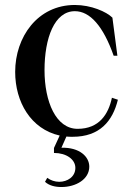

<svg xmlns="http://www.w3.org/2000/svg" viewBox="-20 -535 539 772"><path d="M272 15C381 15 433 -48 454 -134L430 -142C416 -76 379 -17 292 -17C205 -17 159 -126 159 -253C159 -382 199 -490 281 -490C342 -490 395 -430 437 -311H452L432 -464C408 -488 346 -515 281 -515C131 -515 41 -386 41 -246C41 -125 104 -16 220 10L197 60V80C247 80 283 106 283 140C283 176 251 196 218 196C201 196 183 190 170 180L161 196C177 211 201 217 227 217C285 217 339 186 339 135C339 95 300 57 227 59L247 14C255 15 263 15 272 15Z"/></svg>

Font: Sprat Condensed Medium
Style: Regular
Weight: 500
Width: 3
Designer: Ethan Nakache
Foundry: Collletttivo
Version: Version 2.000;Glyphs 3.2 (3217)